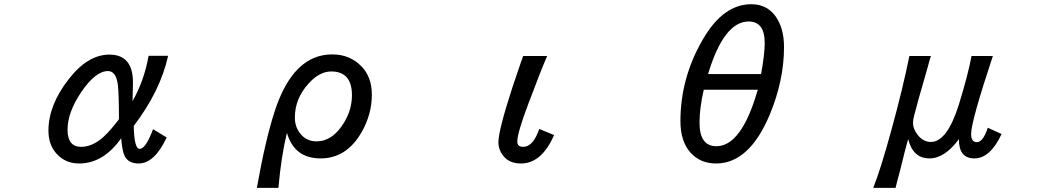

<svg xmlns="http://www.w3.org/2000/svg" viewBox="-20 -783 5040 923"><path d="M781.2 -122.1Q722.7 2.9 646.5 2.9Q598.6 2.9 580.1 -31.2Q567.4 -55.7 562.5 -118.2Q476.6 2.9 360.4 2.9Q294.9 2.9 252.9 -43Q212.9 -85.9 212.9 -155.3Q212.9 -277.3 309.6 -401.4Q401.4 -520.5 505.9 -520.5Q619.1 -520.5 619.1 -386.7Q619.1 -375 618.2 -339.8Q617.2 -325.2 617.2 -296.9Q672.9 -394.5 694.3 -514.6H788.1Q751 -345.7 623 -177.7Q625 -67.4 651.4 -67.4Q680.7 -67.4 715.8 -162.1ZM551.8 -210.9Q551.8 -328.1 546.9 -372.1Q539.1 -441.4 499 -441.4Q438.5 -441.4 368.2 -336.9Q304.7 -241.2 304.7 -159.2Q304.7 -77.1 370.1 -77.1Q423.8 -77.1 476.6 -124Q497.1 -142.6 517.6 -167Q551.8 -208 551.8 -210.9Z M1214.8 120.1Q1255.9 -111.3 1300.8 -249Q1389.6 -521.5 1577.1 -521.5Q1661.1 -521.5 1716.8 -464.8Q1767.6 -414.1 1767.6 -327.1Q1767.6 -234.4 1718.8 -148.4Q1646.5 -21.5 1521.5 -21.5Q1394.5 -21.5 1359.4 -144.5Q1332 -33.2 1318.4 120.1ZM1572.3 -439.5Q1515.6 -439.5 1462.9 -380.9Q1397.5 -308.6 1397.5 -217.8Q1397.5 -162.1 1437.5 -126Q1463.9 -103.5 1502 -103.5Q1579.1 -103.5 1633.8 -193.4Q1671.9 -255.9 1671.9 -325.2Q1671.9 -439.5 1572.3 -439.5Z M2643.6 -133.8Q2584 2.9 2484.4 2.9Q2431.6 2.9 2403.3 -29.3Q2376 -60.5 2376 -98.6Q2376 -156.2 2443.4 -363.3L2484.4 -484.4L2495.1 -513.7H2610.4Q2586.9 -461.9 2519.5 -283.2Q2466.8 -143.6 2466.8 -102.5Q2466.8 -77.1 2495.1 -77.1Q2543 -77.1 2572.3 -163.1Z M3591.8 -762.7Q3666 -762.7 3708 -705.1Q3749 -648.4 3749 -556.6Q3749 -397.5 3680.7 -232.4Q3582 2.9 3422.9 2.9Q3346.7 2.9 3299.8 -48.8Q3251 -103.5 3251 -200.2Q3251 -408.2 3358.4 -592.8Q3456.1 -762.7 3591.8 -762.7ZM3623 -351.6H3363.3Q3342.8 -263.7 3342.8 -193.4Q3342.8 -80.1 3423.8 -80.1Q3543.9 -80.1 3621.1 -345.7ZM3383.8 -426.8H3638.7Q3656.2 -523.4 3656.2 -576.2Q3656.2 -679.7 3579.1 -679.7Q3460 -679.7 3383.8 -426.8Z M4285.2 120.1H4177.7Q4210.9 40 4265.6 -159.2Q4320.3 -358.4 4351.6 -513.7H4455.1L4448.2 -491.2L4437.5 -452.1Q4390.6 -291 4374 -225.6Q4369.1 -205.1 4369.1 -193.4Q4369.1 -162.1 4393.6 -131.8Q4419.9 -100.6 4455.1 -100.6Q4533.2 -100.6 4589.8 -281.2Q4633.8 -423.8 4650.4 -513.7H4752.9Q4648.4 -199.2 4648.4 -138.7Q4648.4 -99.6 4675.8 -99.6Q4706.1 -99.6 4728.5 -168.9L4794.9 -138.7Q4740.2 -21.5 4664.1 -21.5Q4588.9 -21.5 4589.8 -114.3Q4521.5 -21.5 4448.2 -21.5Q4369.1 -21.5 4345.7 -114.3L4329.1 -52.7L4307.6 34.2L4293 88.9Z"/></svg>

Font: MotoyaLCedar
Style: W3 mono
Weight: 400
Version: Version 1.01